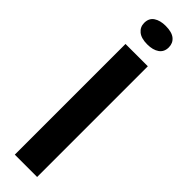

<svg xmlns="http://www.w3.org/2000/svg" viewBox="-315 -907 894 894"><g transform="rotate(45 131.5 -460.5)"><path d="M58 0V-729H205V0ZM131 -799Q91 -799 70.5 -816Q50 -833 50 -860Q50 -891 72.5 -906Q95 -921 131 -921Q172 -921 192 -904.5Q212 -888 212 -860Q212 -830 190 -814.5Q168 -799 131 -799Z"/></g></svg>

Font: Mona Sans Expanded SemiBold
Style: Regular
Weight: 600
Width: 7
Designer: Deni Anggara
Foundry: GitHub
Version: Version 2.000